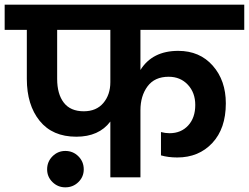

<svg xmlns="http://www.w3.org/2000/svg" viewBox="-41 -760 1067 823"><path d="M318 -283Q372 -283 402 -318.5Q432 -354 432 -408V-632H204V-422Q204 -357 232.5 -320Q261 -283 318 -283ZM-21 -632V-740H1006V-632H561V-460Q612 -542 723 -542Q815 -542 871 -478.5Q927 -415 927 -317Q927 -209 869 -147Q811 -85 719 -85Q680 -85 649 -94V-194Q667 -189 686 -189Q735 -189 765.5 -222Q796 -255 796 -310Q796 -363 764 -397Q732 -431 682 -431Q622 -431 591.5 -390Q561 -349 561 -287V0H432V-239Q383 -174 286 -174Q184 -174 129 -242Q74 -310 74 -422V-632ZM239 43Q207 43 184 20.5Q161 -2 161 -34Q161 -67 184 -90Q207 -113 239 -113Q272 -113 295 -90Q318 -67 318 -34Q318 -2 295 20.5Q272 43 239 43Z"/></svg>

Font: SVN-Poppins SemiBold
Style: Regular
Weight: 600
Designer: Ninad Kale (Devanagari), Jonny Pinhorn (Latin)
Foundry: Indian Type Foundry
Version: Version 3.002 2017